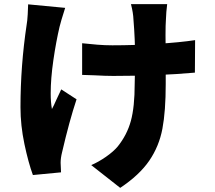

<svg xmlns="http://www.w3.org/2000/svg" viewBox="-20 -824 1040 928"><path d="M784 -766 782 -730Q780 -705 780 -654L781 -540V-469V-418Q781 -287 765 -202Q749 -117 701.5 -47.5Q654 22 561 84L421 -26Q456 -41 492 -66Q528 -91 549 -116Q594 -172 612.5 -239.5Q631 -307 631 -419Q631 -448 632 -466L633 -543Q633 -634 625 -730Q624 -761 613 -804H788Q786 -790 784 -766ZM523 -605Q629 -605 739.5 -612Q850 -619 923 -630L922 -473Q744 -457 527 -457Q490 -457 437 -460Q419 -460 377 -462V-615Q415 -611 450.5 -608Q486 -605 523 -605ZM268 -695Q251 -623 238 -533.5Q225 -444 225 -372Q225 -330 231 -297Q240 -313 253 -343L276 -392L350 -344Q315 -239 280 -88Q273 -60 273 -37L275 9L139 22Q117 -38 98 -128Q79 -218 79 -306Q79 -506 109 -706Q112 -721 114 -755L116 -803L295 -786Q273 -717 268 -695Z"/></svg>

Font: Merged Yaku Han JP Black
Style: Regular
Weight: 900
Designer: Ryoko NISHIZUKA 西塚涼子 (kana, bopomofo & ideographs); Paul D. Hunt (Latin, Greek & Cyrillic); Sandoll Communications 산돌커뮤니
Foundry: Adobe
Version: Version 2.004